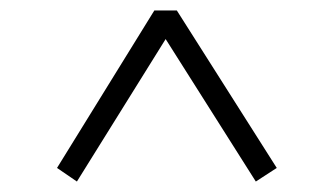

<svg xmlns="http://www.w3.org/2000/svg" viewBox="-20 -569 633 367"><path d="M89 -248 275 -549H318L509 -248L469 -222L281 -519H312L127 -222Z"/></svg>

Font: Noto Serif JP ExtraLight SemiBold
Style: Regular
Weight: 600
Version: Version 2.003-H1;hotconv 1.1.1;makeotfexe 2.6.0